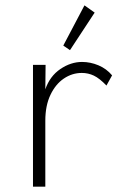

<svg xmlns="http://www.w3.org/2000/svg" viewBox="-20 -695 478 716"><path d="M103 1V-453H150L149 -362Q166 -411 205 -437.5Q244 -464 286 -464Q317 -464 347 -451.5Q377 -439 398 -414L377 -376Q351 -403 330 -413Q309 -423 285 -423Q249 -423 218 -402Q187 -381 168 -341Q149 -301 149 -245V1ZM241 -508 216 -525 295 -675 333 -648Z"/></svg>

Font: Inconsolata SemiCondensed Light
Style: Regular
Weight: 300
Width: 4
Monospace: yes
Designer: Raph Levien, Cyreal, Brenton Simpson
Foundry: Raph Levien, Cyreal, Google
Version: Version 3.100; ttfautohint (v1.8.4.7-5d5b)